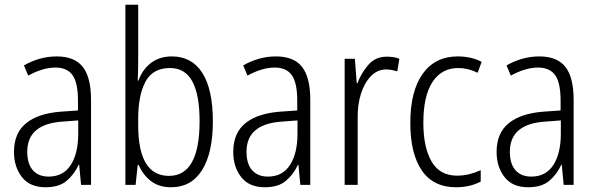

<svg xmlns="http://www.w3.org/2000/svg" viewBox="-20 -780 2511 810"><path d="M219 -542Q295 -542 329.5 -497.5Q364 -453 364 -359V0H322L314 -85H312Q293 -44 261 -17Q229 10 172 10Q106 10 72.5 -33Q39 -76 39 -139Q39 -219 90.5 -260.5Q142 -302 238 -309L309 -314V-355Q309 -431 286 -463Q263 -495 214 -495Q161 -495 99 -461L81 -504Q112 -522 147 -532Q182 -542 219 -542ZM244 -267Q95 -257 95 -140Q95 -88 119 -61.5Q143 -35 185 -35Q247 -35 278.5 -84Q310 -133 310 -216V-272Z M563 -523Q563 -503 562.5 -481Q562 -459 561 -440H564Q581 -487 617 -514.5Q653 -542 705 -542Q789 -542 833.5 -472.5Q878 -403 878 -268Q878 -135 832.5 -62.5Q787 10 702 10Q651 10 617.5 -15.5Q584 -41 565 -84H561L552 0H509V-760H563ZM697 -493Q624 -493 593.5 -435Q563 -377 563 -280V-252Q563 -38 693 -38Q822 -38 822 -269Q822 -380 791.5 -436.5Q761 -493 697 -493Z M1144 -542Q1220 -542 1254.5 -497.5Q1289 -453 1289 -359V0H1247L1239 -85H1237Q1218 -44 1186 -17Q1154 10 1097 10Q1031 10 997.5 -33Q964 -76 964 -139Q964 -219 1015.5 -260.5Q1067 -302 1163 -309L1234 -314V-355Q1234 -431 1211 -463Q1188 -495 1139 -495Q1086 -495 1024 -461L1006 -504Q1037 -522 1072 -532Q1107 -542 1144 -542ZM1169 -267Q1020 -257 1020 -140Q1020 -88 1044 -61.5Q1068 -35 1110 -35Q1172 -35 1203.5 -84Q1235 -133 1235 -216V-272Z M1612 -541Q1625 -541 1639 -539Q1653 -537 1665 -532L1656 -479Q1646 -482 1634 -484.5Q1622 -487 1609 -487Q1572 -487 1544.5 -458.5Q1517 -430 1502.5 -383.5Q1488 -337 1489 -282V0H1434V-532H1477L1485 -429H1488Q1504 -472 1534 -506.5Q1564 -541 1612 -541Z M1904 10Q1808 10 1759.5 -61Q1711 -132 1711 -261Q1711 -396 1763.5 -469Q1816 -542 1911 -542Q1969 -542 2012 -519L1995 -473Q1955 -493 1913 -493Q1843 -493 1804.5 -434Q1766 -375 1766 -262Q1766 -159 1800.5 -99Q1835 -39 1908 -39Q1934 -39 1959 -45Q1984 -51 2008 -62V-14Q1963 10 1904 10Z M2255 -542Q2331 -542 2365.5 -497.5Q2400 -453 2400 -359V0H2358L2350 -85H2348Q2329 -44 2297 -17Q2265 10 2208 10Q2142 10 2108.5 -33Q2075 -76 2075 -139Q2075 -219 2126.5 -260.5Q2178 -302 2274 -309L2345 -314V-355Q2345 -431 2322 -463Q2299 -495 2250 -495Q2197 -495 2135 -461L2117 -504Q2148 -522 2183 -532Q2218 -542 2255 -542ZM2280 -267Q2131 -257 2131 -140Q2131 -88 2155 -61.5Q2179 -35 2221 -35Q2283 -35 2314.5 -84Q2346 -133 2346 -216V-272Z"/></svg>

Font: Noto Sans Georgian Condensed Light
Style: Regular
Weight: 300
Width: 3
Designer: Monotype Design Team, Akaki Razmadze
Foundry: Google LLC
Version: Version 2.005; ttfautohint (v1.8.4.7-5d5b)